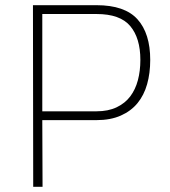

<svg xmlns="http://www.w3.org/2000/svg" viewBox="-20 -720 655 740"><path d="M143 -257 144 0H108L107 -700H352Q461 -700 510 -645.5Q559 -591 559 -489Q559 -438 547 -395.5Q535 -353 510 -322.5Q485 -292 445.5 -274.5Q406 -257 352 -257ZM352 -291Q397 -291 429.5 -306.5Q462 -322 482 -348.5Q502 -375 511.5 -411Q521 -447 521 -489Q521 -573 482 -619.5Q443 -666 352 -666H143V-291Z"/></svg>

Font: Panefresco 1wt
Style: Regular
Weight: 250
Version: Version 1.000